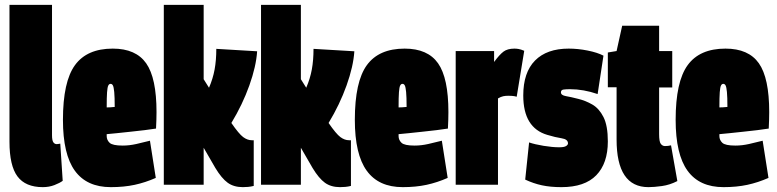

<svg xmlns="http://www.w3.org/2000/svg" viewBox="-20 -760 3196 790"><path d="M194 -740V-204Q194 -182 199.5 -174.5Q205 -167 213 -167Q218 -167 228 -169L238 -16Q226 -7 204 1.5Q182 10 156 10Q85 10 52 -34Q19 -78 19 -177V-740Z M436 10Q337 10 288 -57.5Q239 -125 239 -267Q239 -424 288.5 -492Q338 -560 444 -560Q539 -560 581.5 -499.5Q624 -439 624 -299Q624 -288 623.5 -267.5Q623 -247 622 -231Q603 -228 575 -224.5Q547 -221 517 -218Q487 -215 460.5 -212Q434 -209 419 -208V-200Q419 -184 431 -172.5Q443 -161 485 -161Q512 -161 541 -167.5Q570 -174 597 -181L621 -28Q578 -9 534 0.5Q490 10 436 10ZM419 -318Q424 -318 434 -318.5Q444 -319 452 -320Q452 -361 450 -381.5Q448 -402 444.5 -408.5Q441 -415 435 -415Q429 -415 425.5 -408Q422 -401 420.5 -380.5Q419 -360 419 -318Z M979 10Q942 10 917 -8Q892 -26 866 -69L818 -152V0H654V-740H818V-434L840 -399Q856 -436 863 -474Q870 -512 870 -559L1038 -549Q1034 -487 1006 -408.5Q978 -330 932 -254Q963 -209 980.5 -196Q998 -183 1016 -183H1024V5Q1012 8 1001 9Q990 10 979 10Z M1379 10Q1342 10 1317 -8Q1292 -26 1266 -69L1218 -152V0H1054V-740H1218V-434L1240 -399Q1256 -436 1263 -474Q1270 -512 1270 -559L1438 -549Q1434 -487 1406 -408.5Q1378 -330 1332 -254Q1363 -209 1380.5 -196Q1398 -183 1416 -183H1424V5Q1412 8 1401 9Q1390 10 1379 10Z M1637 10Q1538 10 1489 -57.5Q1440 -125 1440 -267Q1440 -424 1489.5 -492Q1539 -560 1645 -560Q1740 -560 1782.5 -499.5Q1825 -439 1825 -299Q1825 -288 1824.5 -267.5Q1824 -247 1823 -231Q1804 -228 1776 -224.5Q1748 -221 1718 -218Q1688 -215 1661.5 -212Q1635 -209 1620 -208V-200Q1620 -184 1632 -172.5Q1644 -161 1686 -161Q1713 -161 1742 -167.5Q1771 -174 1798 -181L1822 -28Q1779 -9 1735 0.5Q1691 10 1637 10ZM1620 -318Q1625 -318 1635 -318.5Q1645 -319 1653 -320Q1653 -361 1651 -381.5Q1649 -402 1645.5 -408.5Q1642 -415 1636 -415Q1630 -415 1626.5 -408Q1623 -401 1621.5 -380.5Q1620 -360 1620 -318Z M2013 -550V-505Q2035 -535 2051.5 -547.5Q2068 -560 2097 -560Q2104 -560 2113.5 -558.5Q2123 -557 2137 -551L2106 -362Q2096 -365 2086 -365.5Q2076 -366 2071 -366Q2060 -366 2050.5 -364Q2041 -362 2029 -355V0H1855V-550Z M2141 -21 2157 -174Q2180 -166 2216.5 -160Q2253 -154 2281 -154Q2301 -154 2309 -159Q2317 -164 2317 -170Q2317 -187 2291 -191Q2265 -195 2232 -205Q2133 -234 2133 -367Q2133 -462 2181.5 -511Q2230 -560 2320 -560Q2358 -560 2398 -552Q2438 -544 2463 -531L2439 -373Q2381 -393 2325 -393Q2309 -393 2298.5 -391.5Q2288 -390 2288 -380Q2288 -368 2308.5 -364.5Q2329 -361 2360 -353Q2389 -346 2417 -330Q2445 -314 2463 -278.5Q2481 -243 2481 -178Q2481 -88 2433.5 -39Q2386 10 2290 10Q2245 10 2210 2.5Q2175 -5 2141 -21Z M2648 10Q2517 10 2517 -186V-401H2481V-544L2517 -550L2540 -654H2692V-550H2746V-400H2692V-208Q2692 -177 2699 -168Q2706 -159 2716 -159Q2729 -159 2741 -162L2767 -15Q2736 1 2703.5 5.5Q2671 10 2648 10Z M2957 10Q2858 10 2809 -57.5Q2760 -125 2760 -267Q2760 -424 2809.5 -492Q2859 -560 2965 -560Q3060 -560 3102.5 -499.5Q3145 -439 3145 -299Q3145 -288 3144.5 -267.5Q3144 -247 3143 -231Q3124 -228 3096 -224.5Q3068 -221 3038 -218Q3008 -215 2981.5 -212Q2955 -209 2940 -208V-200Q2940 -184 2952 -172.5Q2964 -161 3006 -161Q3033 -161 3062 -167.5Q3091 -174 3118 -181L3142 -28Q3099 -9 3055 0.5Q3011 10 2957 10ZM2940 -318Q2945 -318 2955 -318.5Q2965 -319 2973 -320Q2973 -361 2971 -381.5Q2969 -402 2965.5 -408.5Q2962 -415 2956 -415Q2950 -415 2946.5 -408Q2943 -401 2941.5 -380.5Q2940 -360 2940 -318Z"/></svg>

Font: Georama ExtraCondensed Black
Style: Regular
Weight: 900
Width: 2
Designer: Jean-Baptiste Levee
Foundry: Production Type
Version: Version 1.000